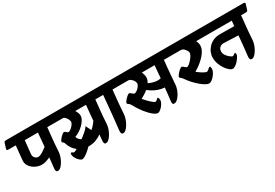

<svg xmlns="http://www.w3.org/2000/svg" viewBox="-20 -1471 3384 2366"><g transform="rotate(-30 1671.5 -288.0)"><path d="M-55 -532 -32 -606Q-27 -620 -19.5 -622.5Q-12 -625 0 -625H618Q646 -625 639 -603L615 -529Q610 -513 600 -511.5Q590 -510 566 -510H519Q515 -469 511.5 -435Q508 -401 504 -364.5Q500 -328 496.5 -282.5Q493 -237 489 -174Q487 -145 475.5 -111Q464 -77 446 -46.5Q428 -16 407 3.5Q386 23 366 23Q347 23 341.5 9.5Q336 -4 338 -24Q340 -44 342 -62Q344 -78 347 -106.5Q350 -135 354 -175Q336 -166 301 -154Q266 -142 231 -142Q200 -142 167.5 -153.5Q135 -165 107.5 -186.5Q80 -208 64 -238.5Q48 -269 51 -307Q55 -360 61 -415Q67 -470 71 -510H-34Q-62 -510 -55 -532ZM179 -319Q177 -296 187 -280Q197 -264 212 -255.5Q227 -247 239 -247Q260 -247 285 -260Q310 -273 333 -289.5Q356 -306 369 -316Q373 -360 377.5 -409Q382 -458 386 -510H199Q197 -493 194 -465.5Q191 -438 188 -408Q185 -378 182.5 -353.5Q180 -329 179 -319Z M606 -70Q606 -76 608.5 -83.5Q611 -91 618 -91Q628 -91 635.5 -83.5Q643 -76 650 -76Q662 -76 692 -92.5Q722 -109 760.5 -135Q799 -161 836.5 -190Q874 -219 900.5 -244.5Q927 -270 933 -286L976 -199Q955 -173 926 -140Q897 -107 864.5 -74Q832 -41 800.5 -13Q769 15 742 32Q715 49 698 49Q680 49 658.5 29Q637 9 621.5 -18.5Q606 -46 606 -70Z M511 -532 534 -606Q539 -620 546.5 -622.5Q554 -625 566 -625H1299Q1327 -625 1320 -603L1296 -529Q1291 -513 1280.5 -511.5Q1270 -510 1247 -510H1203Q1199 -469 1195.5 -435Q1192 -401 1188 -364.5Q1184 -328 1180.5 -282.5Q1177 -237 1173 -174Q1171 -145 1159.5 -111Q1148 -77 1130 -46.5Q1112 -16 1091 3.5Q1070 23 1050 23Q1031 23 1026 9.5Q1021 -4 1022.5 -24Q1024 -44 1026 -62L1031 -112Q1006 -91 957 -70.5Q908 -50 846 -50Q758 -50 696.5 -97Q635 -144 609 -228Q603 -246 592 -250Q581 -254 581 -265Q581 -275 591 -290Q601 -305 615.5 -320Q630 -335 644 -345Q658 -355 666 -355Q674 -355 683 -348Q692 -341 700.5 -333.5Q709 -326 717 -326Q727 -326 742 -336Q757 -346 772 -361Q787 -376 797 -392.5Q807 -409 807 -421Q807 -437 797 -457.5Q787 -478 771.5 -494Q756 -510 737 -510H532Q504 -510 511 -532ZM759 -233Q759 -228 765 -216Q771 -204 783 -191Q795 -178 813 -168.5Q831 -159 855 -159Q893 -159 929.5 -178.5Q966 -198 997 -229Q1028 -260 1050 -294Q1055 -350 1060 -405Q1065 -460 1070 -510H918Q929 -492 937.5 -471.5Q946 -451 946 -430Q946 -401 929 -371Q912 -341 884 -313.5Q856 -286 823.5 -265Q791 -244 759 -233Z M1192 -532 1216 -606Q1220 -620 1227.5 -622.5Q1235 -625 1247 -625H1552Q1580 -625 1573 -603L1550 -529Q1545 -513 1534.5 -511.5Q1524 -510 1501 -510H1447Q1443 -469 1439.5 -435Q1436 -401 1432.5 -364.5Q1429 -328 1425 -282.5Q1421 -237 1417 -174Q1415 -145 1403.5 -111Q1392 -77 1374 -46.5Q1356 -16 1335.5 3.5Q1315 23 1294 23Q1275 23 1270 9.5Q1265 -4 1266.5 -24Q1268 -44 1270 -62Q1272 -79 1275.5 -110.5Q1279 -142 1283.5 -185Q1288 -228 1293 -280Q1298 -332 1303.5 -390Q1309 -448 1314 -510H1213Q1185 -510 1192 -532Z M1445 -532 1469 -606Q1474 -620 1481 -622.5Q1488 -625 1500 -625H2273Q2301 -625 2294 -603L2270 -529Q2265 -513 2254.5 -511.5Q2244 -510 2221 -510H2179Q2176 -482 2170.5 -430Q2165 -378 2159.5 -311.5Q2154 -245 2149 -174Q2147 -145 2135.5 -111Q2124 -77 2105.5 -47Q2087 -17 2065 2Q2043 21 2021 21Q2004 21 1999.5 8Q1995 -5 1997.5 -24.5Q2000 -44 2002 -62Q2004 -81 2008.5 -119Q2013 -157 2018 -209Q1969 -212 1926 -228Q1883 -244 1851.5 -264Q1820 -284 1803 -297Q1776 -275 1748.5 -258.5Q1721 -242 1701 -231Q1710 -219 1727.5 -199.5Q1745 -180 1765.5 -160.5Q1786 -141 1804 -127.5Q1822 -114 1832 -114Q1841 -114 1849 -121Q1857 -128 1864.5 -135.5Q1872 -143 1878 -143Q1885 -143 1889 -129.5Q1893 -116 1893 -106Q1893 -85 1881.5 -63Q1870 -41 1853 -21.5Q1836 -2 1818.5 10Q1801 22 1789 22Q1764 22 1724.5 -9Q1685 -40 1640.5 -96Q1596 -152 1556 -226Q1547 -243 1537 -250.5Q1527 -258 1520 -263Q1513 -268 1513 -277Q1513 -286 1523 -300.5Q1533 -315 1547.5 -330.5Q1562 -346 1576.5 -356.5Q1591 -367 1600 -367Q1609 -367 1619.5 -358Q1630 -349 1640.5 -340Q1651 -331 1661 -331Q1674 -331 1695 -346Q1716 -361 1732.5 -383Q1749 -405 1749 -427Q1749 -442 1737 -461.5Q1725 -481 1707.5 -495.5Q1690 -510 1673 -510H1466Q1438 -510 1445 -532ZM1861 -361Q1880 -351 1909.5 -341Q1939 -331 1971 -328Q2003 -325 2031 -333L2046 -510H1865Q1873 -491 1878.5 -472Q1884 -453 1884 -434Q1884 -415 1878 -396.5Q1872 -378 1861 -361Z M2166 -532 2189 -606Q2194 -620 2201.5 -622.5Q2209 -625 2221 -625H2754Q2782 -625 2775 -603L2751 -529Q2746 -513 2735.5 -511.5Q2725 -510 2702 -510H2639Q2647 -492 2651.5 -475Q2656 -458 2656 -443Q2656 -409 2640 -376Q2624 -343 2598 -313.5Q2572 -284 2542.5 -259Q2513 -234 2486 -216Q2459 -198 2441 -188Q2450 -181 2466 -169Q2482 -157 2501 -145Q2520 -133 2537 -125Q2554 -117 2563 -117Q2574 -117 2585 -126.5Q2596 -136 2606.5 -145Q2617 -154 2623 -154Q2631 -154 2634 -142.5Q2637 -131 2637 -121Q2637 -100 2624.5 -75Q2612 -50 2593.5 -28Q2575 -6 2554.5 8Q2534 22 2517 22Q2498 22 2467.5 4.5Q2437 -13 2402 -42.5Q2367 -72 2333.5 -109Q2300 -146 2273 -186Q2257 -209 2245 -214.5Q2233 -220 2233 -233Q2233 -242 2243.5 -257Q2254 -272 2269 -288Q2284 -304 2299 -315Q2314 -326 2323 -326Q2332 -326 2342.5 -317Q2353 -308 2363.5 -299Q2374 -290 2384 -290Q2394 -290 2413 -305Q2432 -320 2451.5 -342Q2471 -364 2484.5 -387.5Q2498 -411 2498 -427Q2498 -442 2486 -461.5Q2474 -481 2457 -495.5Q2440 -510 2423 -510H2187Q2159 -510 2166 -532Z M2647 -532 2670 -606Q2675 -620 2682.5 -622.5Q2690 -625 2702 -625H3376Q3404 -625 3397 -603L3374 -529Q3369 -513 3358.5 -511.5Q3348 -510 3325 -510H3277Q3273 -469 3269.5 -435Q3266 -401 3262 -364.5Q3258 -328 3254.5 -282.5Q3251 -237 3247 -174Q3245 -145 3233.5 -111Q3222 -77 3204 -46.5Q3186 -16 3165 3.5Q3144 23 3124 23Q3105 23 3099.5 9.5Q3094 -4 3096 -24Q3098 -44 3100 -62Q3103 -81 3106.5 -117Q3110 -153 3115 -202.5Q3120 -252 3125 -312Q3093 -313 3051.5 -314.5Q3010 -316 2972.5 -318Q2935 -320 2914 -320Q2886 -320 2863 -300.5Q2840 -281 2840 -241Q2840 -220 2852 -199Q2864 -178 2881.5 -161Q2899 -144 2914.5 -134Q2930 -124 2936 -124Q2945 -124 2959 -135Q2973 -146 2980 -146Q2985 -146 2986.5 -137Q2988 -128 2988 -121Q2988 -109 2975.5 -87.5Q2963 -66 2943.5 -43.5Q2924 -21 2901.5 -5Q2879 11 2859 11Q2841 11 2816.5 -8.5Q2792 -28 2768 -62.5Q2744 -97 2728 -140.5Q2712 -184 2712 -232Q2712 -268 2727 -304.5Q2742 -341 2770.5 -371Q2799 -401 2839.5 -419.5Q2880 -438 2930 -438Q2953 -438 2989.5 -437.5Q3026 -437 3066 -436.5Q3106 -436 3137 -436L3144 -510H2668Q2640 -510 2647 -532Z"/></g></svg>

Font: Alkatra
Style: Bold
Weight: 700
Designer: Suman Bhandary
Version: Version 1.100;gftools[0.9.22]